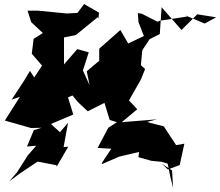

<svg xmlns="http://www.w3.org/2000/svg" viewBox="-20 -842 1094 954"><path d="M814 0 873 -22 896 -128 855 -121 794 -214 831 -205 724 -232 697 -242 659 -223 760 -249 585 -235 662 -299 621 -343 680 -447 701 -499 680 -518 687 -592 723 -647 774 -673 783 -806 882 -693 960 -771 1054 -756 997 -725 900 -766 911 -760 774 -739 763 -734 684 -774 665 -777 668 -732 695 -663 617 -626 578 -693 473 -600V-540L411 -488L425 -419L392 -492L421 -582L364 -598L298 -522V-656L357 -668L466 -757L469 -749L472 -779L398 -822L365 -778L312 -775L169 -789H117L135 -732L193 -678L147 -649L138 -575L189 -516L150 -457L129 -490L99 -440L38 -347L79 -361L4 -243L134 -206L186 -207L148 -195L114 -114L160 -118L118 -70L64 15L26 59L80 19L167 -39L261 -21V-13L319 -113L296 -111L318 -232L278 -185L233 -226L344 -273L318 -358L405 -396L350 -387L381 -451L303 -414L366 -336L416 -289L499 -331L525 -246L561 -235L518 -207L465 -107L533 -103L489 -37L485 -26L573 -64L671 -87L668 -61L732 -43L783 -38L813 -29L826 35L840 92L835 5L785 -28Z"/></svg>

Font: Hussar Lance
Style: Italic
Weight: 700
Foundry: Cannot Into Space Fonts, PlusOne Fonts
Version: Version 2.27